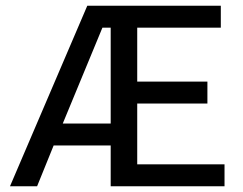

<svg xmlns="http://www.w3.org/2000/svg" viewBox="-20 -653 852 673"><path d="M754 -633H286L15 0H110L168 -143H368V0H767V-77H461V-290H707V-367H461V-556H754V-633ZM339 -556H368V-220H200L339 -556Z"/></svg>

Font: Tajawal Medium
Style: Regular
Weight: 500
Designer: Boutros Fonts
Foundry: Created by Boutros International 2017
Version: Version 1.700